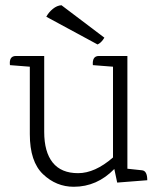

<svg xmlns="http://www.w3.org/2000/svg" viewBox="-20 -699 604 734"><path d="M353 -529 157 -635Q166 -652 182 -665Q198 -678 215 -679L379 -555Q368 -536 353 -529ZM262 15Q195 15 144.5 -33Q94 -81 94 -186V-444L18 -450Q14 -485 41 -485H149V-195Q149 -118 181.5 -77.5Q214 -37 278.5 -37Q343 -37 412 -97V-444L335 -450Q332 -485 358 -485H467V-54L523 -48Q543 -46 543 -10L428 -1L417 -53Q351 15 262 15Z"/></svg>

Font: Karma Light
Style: Regular
Weight: 300
Designer: Joana Correia
Foundry: Indian Type Foundry
Version: Version 1.202;PS 1.0;hotconv 1.0.78;makeotf.lib2.5.61930; tt